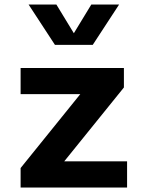

<svg xmlns="http://www.w3.org/2000/svg" viewBox="-20 -838 660 858"><path d="M533.7 -534.2V-447.1L242.9 -87.1L220.8 -117H547.9V0H72.1V-87.1L362.8 -447.1L391.3 -417.2H72.1V-534.2ZM225.6 -637.4H394.4L512.2 -817.7H388L310 -689.5L232 -817.7H107.8Z"/></svg>

Font: Monaspace Neon Var
Style: Regular
Weight: 400
Designer: Riley Cran and the Lettermatic Team
Version: Version 1.000 (Monaspace Neon Var)